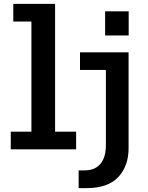

<svg xmlns="http://www.w3.org/2000/svg" viewBox="-20 -770 765 990"><path d="M35.5 0V-91H142V-659H48.5V-750H264V-91H372.5V0ZM522 -711.5H643.5V-587H522ZM385.5 200V108.5H416.5Q469.5 108.5 497.8 75Q526 41.5 526 -22.5V-409.5H392.5V-500H643V-6Q643 86 589.8 143Q536.5 200 426 200Z"/></svg>

Font: Trispace SemiCondensed Medium
Style: Regular
Weight: 500
Width: 4
Designer: Tyler Finck
Foundry: Etcetera Type Company
Version: Version 1.210; ttfautohint (v1.8.3)